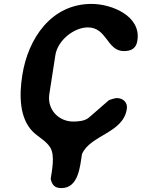

<svg xmlns="http://www.w3.org/2000/svg" viewBox="-20 -734 724 981"><path d="M239 180C246 211 259 227 294 227C382 227 389 114 399 53C442 -45 609 -53 628 -177C633 -210 610 -233 576 -233C572 -233 541 -226 534 -220L434 -133C413 -115 377 -113 354 -113C279 -113 220 -175 232 -253L263 -453C275 -528 358 -594 429 -594C527 -594 526 -473 613 -473C650 -473 676 -486 682 -527C702 -653 550 -714 448 -714C241 -714 123 -536 94 -350C78 -249 78 -130 149 -60C177 -33 216 -14 237 20C262 62 245 138 239 180Z"/></svg>

Font: Asimov Print
Style: Regular
Weight: 500
Designer: Google
Version: Version 2.000980: 2014